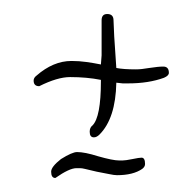

<svg xmlns="http://www.w3.org/2000/svg" viewBox="-20 -259 280 274"><path d="M114 -63Q108 -63 108 -71Q108 -77 112 -80Q124 -92 124 -143V-145Q114 -147 103 -148Q92 -149 80 -149Q62 -149 36 -136Q28 -136 28 -144Q28 -148 32 -151Q56 -172 82 -172Q93 -172 103.5 -170.5Q114 -169 124 -167L125 -180V-230Q125 -239 133 -239Q142 -239 142 -230L143 -207L146 -162Q151 -161 158 -160.5Q165 -160 174 -160Q178 -160 182.5 -160.5Q187 -161 193 -162Q200 -163 204.5 -163.5Q209 -164 213 -164Q221 -164 221 -155Q221 -151 214 -148Q192 -140 163 -140H155L146 -141Q145 -90 122 -67Q118 -63 114 -63ZM59 -5Q53 -5 53 -14Q53 -21 67 -32Q83 -42 90 -42Q101 -42 120 -36Q141 -30 150 -30H155Q157 -30 160.5 -30.5Q164 -31 169 -32Q174 -33 177 -33.5Q180 -34 182 -34Q187 -34 187 -25Q187 -21 183 -18Q170 -9 147 -9Q143 -9 136 -10.5Q129 -12 118 -14L101 -18Q97 -19 94 -19Q91 -19 89 -19Q79 -19 59 -5Z"/></svg>

Font: Puppies Play
Style: Regular
Weight: 400
Designer: Robert E. Leuschke
Foundry: Robert E. Leuschke
Version: Version 1.010; ttfautohint (v1.8.3)